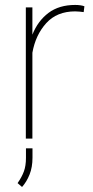

<svg xmlns="http://www.w3.org/2000/svg" viewBox="-20 -558 374 773"><path d="M319.8 -532.7 316.9 -509.3Q309.1 -510.3 300.5 -511.2Q292 -512.2 282.7 -512.2Q209 -512.2 166 -464.6Q123 -417 110.4 -345.7V0H84V-528.3H110.4V-418.5Q132.3 -473.6 175 -505.9Q217.8 -538.1 282.7 -538.1Q294.9 -538.1 304.2 -536.6Q313.5 -535.2 319.8 -532.7ZM110.8 39.1V76.7Q110.8 115.2 99.1 144.5Q87.4 173.8 68.8 194.8L50.8 179.2Q67.9 154.8 76.2 132.1Q84.5 109.4 84.5 77.6V39.1Z"/></svg>

Font: Vazirmatn UI FD Thin
Style: Regular
Weight: 100
Designer: Saber Rastikerdar
Foundry: Saber Rastikerdar
Version: Version 33.003